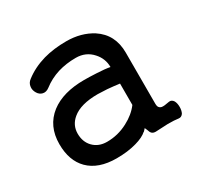

<svg xmlns="http://www.w3.org/2000/svg" viewBox="-126 -682 864 844"><g transform="rotate(-30 306.5 -260.5)"><path d="M400.4 -23.4 412.1 -36.1 418 -22.5Q421.9 -9.8 425.8 -5.9Q432.6 2 446.3 2Q486.3 0 508.8 -1Q543.9 -1 562.5 2Q576.2 3.9 585 -8.8Q591.8 -21.5 591.8 -40Q591.8 -58.6 585 -71.3Q576.2 -85 562.5 -83Q534.2 -77.1 523.4 -79.1Q505.9 -83 505.9 -103.5V-365.2Q505.9 -457 434.6 -503.9Q378.9 -539.1 303.7 -539.1Q240.2 -539.1 187.5 -524.4Q129.9 -507.8 86.9 -474.6Q70.3 -462.9 68.4 -443.4Q66.4 -426.8 76.2 -411.1Q85 -396.5 100.6 -392.6Q117.2 -388.7 133.8 -401.4Q168.9 -428.7 212.9 -442.4Q254.9 -455.1 303.7 -455.1Q354.5 -455.1 386.7 -418.9Q416 -386.7 416 -343.8Q391.6 -348.6 348.6 -350.6Q311.5 -352.5 287.1 -352.5Q179.7 -352.5 117.2 -304.7Q51.8 -253.9 51.8 -162.1Q51.8 -78.1 98.6 -31.2Q147.5 17.6 239.3 17.6Q296.9 17.6 340.8 4.9Q379.9 -5.9 400.4 -24.4ZM416 -151.4Q389.6 -116.2 344.7 -92.8Q294.9 -66.4 239.3 -66.4Q196.3 -66.4 169.9 -93.8Q144.5 -120.1 144.5 -162.1Q144.5 -205.1 178.7 -233.4Q220.7 -268.6 307.6 -268.6Q322.3 -268.6 354.5 -266.6Q387.7 -263.7 416 -259.8Z"/></g></svg>

Font: Gungsuh
Style: Regular
Weight: 400
Version: Version 2.21